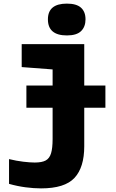

<svg xmlns="http://www.w3.org/2000/svg" viewBox="-20 -797 640 1062"><path d="M350 -601Q245 -601 245 -690Q245 -777 350 -777Q403 -777 428 -754.5Q453 -732 453 -690Q453 -649 428.5 -625Q404 -601 350 -601ZM126 -201V-324H271V-413L100 -426V-553H446V-324H563V-201H446V12Q446 129 392 187Q338 245 207 245Q167 245 121.5 239Q76 233 30 220V83Q71 93 109 97.5Q147 102 172 102Q212 102 233 90.5Q254 79 262.5 50.5Q271 22 271 -28V-201Z"/></svg>

Font: Noto Sans Mono Black
Style: Regular
Weight: 900
Designer: Monotype Design Team
Foundry: Monotype Imaging Inc.
Version: Version 2.014